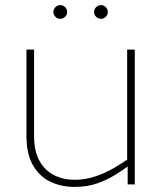

<svg xmlns="http://www.w3.org/2000/svg" viewBox="-20 -725 639 755"><path d="M510 0H482V-72L480 -86V-530H510ZM273 -18Q317 -18 357 -32Q397 -46 430 -65.5Q463 -85 484 -100L487 -74Q463 -56 431.5 -36.5Q400 -17 361 -3.5Q322 10 273 10Q222 10 179 -10Q136 -30 110 -74.5Q84 -119 84 -190V-530H114V-190Q114 -130 135.5 -92Q157 -54 193 -36Q229 -18 273 -18ZM217 -651Q206 -651 198 -659Q190 -667 190 -678Q190 -689 198 -697Q206 -705 217 -705Q228 -705 236 -697Q244 -689 244 -678Q244 -667 236 -659Q228 -651 217 -651ZM377 -651Q366 -651 358 -659Q350 -667 350 -678Q350 -689 358 -697Q366 -705 377 -705Q388 -705 396 -697Q404 -689 404 -678Q404 -667 396 -659Q388 -651 377 -651Z"/></svg>

Font: Roundo Variable
Style: Regular
Weight: 200
Designer: Shiva Nallaperumal
Foundry: Indian Type Foundry
Version: Version 2.000